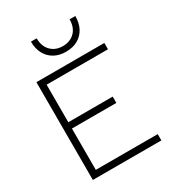

<svg xmlns="http://www.w3.org/2000/svg" viewBox="-217 -1059 1084 1187"><g transform="rotate(-30 325.0 -466.0)"><path d="M93 0V-698H578V-653H140V-385H457V-340H140V-45H582V0ZM347 -769Q299 -769 263.5 -789Q228 -809 208.5 -845.5Q189 -882 189 -932H230Q230 -875 262.5 -842Q295 -809 347 -809Q400 -809 432.5 -842Q465 -875 465 -932H506Q506 -882 486.5 -845.5Q467 -809 431.5 -789Q396 -769 347 -769Z"/></g></svg>

Font: Azeret Mono Thin
Style: Regular
Weight: 100
Designer: Martin Vácha
Foundry: Displaay
Version: Version 1.002